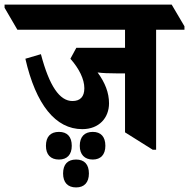

<svg xmlns="http://www.w3.org/2000/svg" viewBox="-85 -646 827 840"><path d="M275 -81C349 -81 392 -131 392 -194C392 -240 375 -284 342 -329C364 -326 392 -325 423 -325H462V-67L583 9H598V-516H722V-531L666 -626H-65V-612L-9 -516H462V-437H249L223 -389C261 -346 284 -300 284 -260C284 -223 266 -204 232 -204C176 -204 131 -269 94 -409L26 -389C72 -188 158 -81 275 -81ZM173 52C209 52 229 30 229 -8C229 -48 209 -69 173 -69C136 -69 116 -48 116 -8C116 30 136 52 173 52ZM321 52C356 52 376 30 376 -8C376 -48 356 -69 321 -69C285 -69 264 -48 264 -8C264 30 285 52 321 52ZM248 174C284 174 304 152 304 113C304 73 284 52 248 52C211 52 191 73 191 113C191 152 211 174 248 174Z"/></svg>

Font: Noto Serif Devanagari SemiCondensed ExtraBold
Style: Regular
Weight: 800
Width: 4
Designer: Universal Thirst, Indian Type Foundry and the Monotype Design Team
Foundry: Monotype Imaging Inc.
Version: Version 2.004